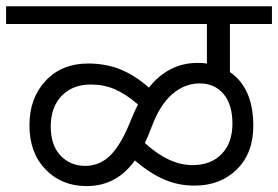

<svg xmlns="http://www.w3.org/2000/svg" viewBox="-35 -667 904 624"><path d="M591 -130.4Q650.7 -130.4 685.5 -166.6Q720.4 -202.7 720.4 -265.2Q720.4 -327.6 691.4 -361.7Q662.3 -395.9 613.8 -395.9Q565.2 -395.9 525 -361.2Q484.8 -326.6 458.5 -256.3Q447.4 -226.5 435.8 -202.2Q514.2 -130.4 591 -130.4ZM390.8 -277.6Q400.4 -301.8 413.5 -327.6Q373.1 -362 337.7 -377.1Q302.3 -392.3 260.9 -392.3Q200.2 -392.3 165.1 -355.2Q129.9 -318 129.9 -256.3Q129.9 -194.6 161.8 -161.3Q193.6 -127.9 241.9 -127.9Q290.2 -127.9 325.1 -163.5Q360 -199.2 390.8 -277.6ZM597.1 -63.7Q544.5 -63.7 498 -83.9Q451.5 -104.1 403.4 -145.6Q343.8 -62.2 246.7 -62.2Q165.3 -62.2 113 -116.3Q60.7 -170.4 60.7 -259.4Q60.7 -348.3 113.2 -404.4Q165.8 -460.6 251.3 -460.6Q308.9 -460.6 356.4 -441.4Q403.9 -422.1 448.9 -382.2Q512.6 -462.6 607.7 -462.6Q624.9 -462.6 637.5 -460.6V-589H-15.2V-646.6H848.8V-589H712.3V-432.8Q788.2 -380.7 788.2 -258.3Q788.2 -168.9 734.6 -116.3Q681 -63.7 597.1 -63.7Z"/></svg>

Font: KhulaRegular
Style: Regular
Weight: 400
Designer: Erin McLaughlin, Steve Matteson
Version: Version 1.001;PS 1.0;hotconv 1.0.72;makeotf.lib2.5.5900; ttf